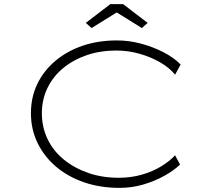

<svg xmlns="http://www.w3.org/2000/svg" viewBox="-20 -901 1016 931"><path d="M560 10Q466 10 387.5 -17Q309 -44 251.5 -93Q194 -142 162 -208Q130 -274 130 -352Q130 -429 160.5 -493Q191 -557 247.5 -605Q304 -653 380 -679Q456 -705 547 -705Q607 -705 665.5 -689Q724 -673 774 -647Q824 -621 856 -588L829 -539Q801 -573 756 -599Q711 -625 656 -640.5Q601 -656 544 -656Q466 -656 400.5 -633.5Q335 -611 286 -570.5Q237 -530 210 -474Q183 -418 183 -352Q183 -284 211 -226Q239 -168 290.5 -126.5Q342 -85 409 -62Q476 -39 556 -39Q615 -39 667.5 -54Q720 -69 761 -94Q802 -119 829 -148L853 -103Q823 -74 776 -48Q729 -22 674 -6Q619 10 560 10ZM424 -765 396 -790 515 -881H577L696 -790L668 -765L531 -850H561Z"/></svg>

Font: Lexend Zetta ExtraLight
Style: Regular
Weight: 250
Version: Version 1.007